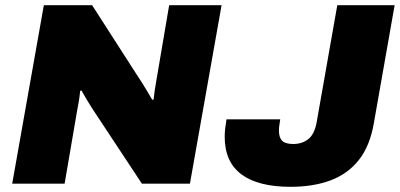

<svg xmlns="http://www.w3.org/2000/svg" viewBox="-20 -708 1541 740"><path d="M27 0 149 -688H335L504 -425Q515 -409 526.5 -390.5Q538 -372 548.5 -354.5Q559 -337 567 -323L572 -325Q574 -345 576.5 -360.5Q579 -376 582 -394L632 -688H834L712 0H527L336 -289Q327 -303 315 -323Q303 -343 294 -359L289 -358Q287 -336 283.5 -316Q280 -296 278 -286L229 0ZM1100 12Q975 12 910.5 -36Q846 -84 846 -181Q846 -197 848 -213.5Q850 -230 853 -248H1060Q1058 -235 1056.5 -224.5Q1055 -214 1055 -205Q1055 -177 1068 -165Q1081 -153 1110 -153Q1145 -153 1169 -172.5Q1193 -192 1201 -240L1280 -688H1501L1421 -234Q1406 -146 1363.5 -92Q1321 -38 1254.5 -13Q1188 12 1100 12Z"/></svg>

Font: Archivo SemiBold Black
Style: Italic
Weight: 900
Italic angle: -10°
Version: Version 2.001